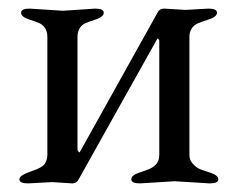

<svg xmlns="http://www.w3.org/2000/svg" viewBox="-20 -423 550 446"><path d="M467 3 386 -2 305 3Q285 3 285 -6.5Q285 -16 303.5 -22Q322 -28 328 -31Q350 -41 350 -63V-329Q348 -333 346 -334L163 -7Q158 3 148 3L101 0L45 3Q25 3 25 -6.5Q25 -16 52.5 -25Q80 -34 85 -44Q90 -54 90 -63V-337Q90 -360 72 -369Q65 -372 47 -378Q29 -384 29 -393.5Q29 -403 49 -403L126 -398L201 -403Q221 -403 221 -393.5Q221 -384 203 -378Q185 -372 178 -369Q160 -360 160 -337V-75Q162 -70 165 -69L345 -392Q350 -403 361 -403L411 -400L464 -403Q484 -403 484 -393.5Q484 -384 465.5 -378Q447 -372 440 -369Q420 -360 420 -337V-63Q420 -51 428 -42.5Q436 -34 442.5 -31Q449 -28 468 -22Q487 -16 487 -6.5Q487 3 467 3Z"/></svg>

Font: EB Garamond
Style: Regular
Weight: 400
Version: Version 0.012